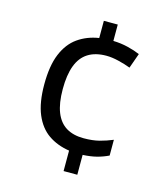

<svg xmlns="http://www.w3.org/2000/svg" viewBox="-110 -810 791 906"><g transform="rotate(15 286.0 -357.0)"><path d="M353 -644Q391 -643 425.5 -634.5Q460 -626 485 -615L459 -542Q433 -552 400 -560Q367 -568 340 -568Q286 -568 250.5 -545.5Q215 -523 198 -477.5Q181 -432 181 -363Q181 -294 198.5 -250Q216 -206 250.5 -185Q285 -164 336 -164Q380 -164 412.5 -172.5Q445 -181 476 -194V-117Q449 -104 420 -96.5Q391 -89 352 -87V10H285V-90Q226 -99 182.5 -129Q139 -159 115 -216Q91 -273 91 -362Q91 -453 115 -511Q139 -569 183 -600Q227 -631 285 -640V-724H353Z"/></g></svg>

Font: Noto Sans Gurmukhi
Style: Regular
Weight: 400
Designer: Jelle Bosma - Monotype Design Team
Foundry: Monotype Imaging Inc.
Version: Version 2.003